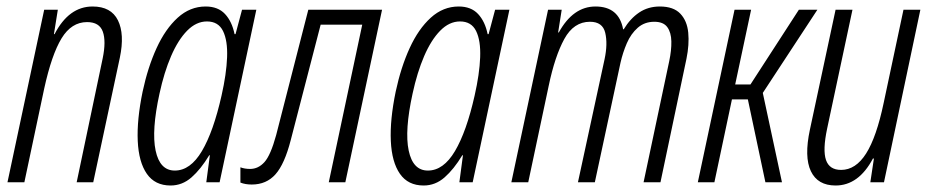

<svg xmlns="http://www.w3.org/2000/svg" viewBox="-20 -561 2856 591"><path d="M3 0 116 -531H158L146 -456H148Q192 -541 265 -541Q322 -541 343 -498.5Q364 -456 349 -384L267 0H216L296 -381Q307 -434 296.5 -463.5Q286 -493 248 -493Q200 -493 169.5 -443Q139 -393 116 -288L55 0Z M505 10Q457 10 432 -26Q407 -62 404 -127Q401 -192 419 -279Q435 -354 462 -413Q489 -472 527 -506.5Q565 -541 613 -541Q651 -541 672.5 -518Q694 -495 702 -456H705L725 -531H769L656 0H615L626 -83H624Q598 -40 569.5 -15Q541 10 505 10ZM518 -36Q566 -36 601.5 -96Q637 -156 662 -267Q677 -333 679 -384.5Q681 -436 666.5 -465.5Q652 -495 617 -495Q584 -495 556 -466.5Q528 -438 506.5 -388Q485 -338 471 -273Q446 -159 459 -97.5Q472 -36 518 -36Z M755 7Q735 7 720 1V-46Q733 -41 750 -41Q775 -41 794 -62Q813 -83 830 -145L929 -531H1156L1043 0H992L1095 -485H967L875 -130Q856 -56 828 -24.5Q800 7 755 7Z M1284 10Q1236 10 1211 -26Q1186 -62 1183 -127Q1180 -192 1198 -279Q1214 -354 1241 -413Q1268 -472 1306 -506.5Q1344 -541 1392 -541Q1430 -541 1451.5 -518Q1473 -495 1481 -456H1484L1504 -531H1548L1435 0H1394L1405 -83H1403Q1377 -40 1348.5 -15Q1320 10 1284 10ZM1297 -36Q1345 -36 1380.5 -96Q1416 -156 1441 -267Q1456 -333 1458 -384.5Q1460 -436 1445.5 -465.5Q1431 -495 1396 -495Q1363 -495 1335 -466.5Q1307 -438 1285.5 -388Q1264 -338 1250 -273Q1225 -159 1238 -97.5Q1251 -36 1297 -36Z M1554 0 1667 -531H1709L1698 -461H1700Q1744 -541 1813 -541Q1885 -541 1898 -471H1900Q1920 -504 1947.5 -522.5Q1975 -541 2011 -541Q2053 -541 2074 -519Q2095 -497 2098.5 -460.5Q2102 -424 2093 -380L2013 0H1961L2040 -373Q2047 -406 2046.5 -433.5Q2046 -461 2034 -477.5Q2022 -494 1994 -494Q1964 -494 1943 -475.5Q1922 -457 1909.5 -428Q1897 -399 1890 -368L1811 0H1759L1841 -379Q1851 -426 1843 -460Q1835 -494 1796 -494Q1746 -494 1717 -441Q1688 -388 1669 -297L1606 0Z M2128 0 2241 -531H2292L2243 -301H2290L2439 -531H2496L2328 -275L2387 0H2336L2282 -255H2233L2179 0Z M2552 10Q2497 10 2476 -34Q2455 -78 2473 -162L2552 -531H2604L2526 -165Q2512 -99 2522.5 -68.5Q2533 -38 2569 -38Q2614 -38 2646 -88.5Q2678 -139 2700 -244L2761 -531H2813L2701 0H2659L2670 -73H2667Q2623 10 2552 10Z"/></svg>

Font: Noto Sans ExtraCondensed Light
Style: Italic
Weight: 300
Width: 2
Italic angle: -12°
Designer: Monotype Design Team
Foundry: Monotype Imaging Inc.
Version: Version 2.013; ttfautohint (v1.8.4.7-5d5b)